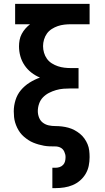

<svg xmlns="http://www.w3.org/2000/svg" viewBox="-20 -755 540 990"><path d="M250 215V110H266Q277 110 287.5 106.5Q298 103 305.5 95Q313 87 315.5 76.5Q318 66 318 55Q318 41 311.5 27Q305 13 292.5 6.5Q280 0 265 0Q250 0 235.5 -0.5Q221 -1 207 -3.5Q193 -6 179 -10Q165 -14 151.5 -19.5Q138 -25 126 -33Q114 -41 103 -50.5Q92 -60 83.5 -71.5Q75 -83 68.5 -96.5Q62 -110 58 -123.5Q54 -137 52.5 -151.5Q51 -166 51 -181Q51 -210 60 -239Q69 -268 88 -290.5Q107 -313 132.5 -329Q158 -345 186 -355Q162 -365 141.5 -381Q121 -397 106.5 -418.5Q92 -440 85 -465Q78 -490 78 -516Q78 -532 81 -548.5Q84 -565 92 -580Q100 -595 111 -607.5Q122 -620 135 -630H58V-735H442V-630H346Q329 -630 311.5 -628Q294 -626 278 -620.5Q262 -615 247 -605.5Q232 -596 222 -582Q212 -568 207 -551Q202 -534 202 -517Q202 -500 207 -483Q212 -466 222 -452Q232 -438 247 -428.5Q262 -419 278.5 -413.5Q295 -408 312 -406Q329 -404 346 -404H385V-299H346Q327 -299 307.5 -297.5Q288 -296 269 -290.5Q250 -285 232.5 -276Q215 -267 201.5 -253Q188 -239 181.5 -220Q175 -201 175 -182Q175 -165 181.5 -148.5Q188 -132 201.5 -122Q215 -112 231.5 -108.5Q248 -105 265 -105Q282 -105 299 -103Q316 -101 332.5 -96.5Q349 -92 364 -84Q379 -76 392 -65.5Q405 -55 415 -41Q425 -27 431.5 -11.5Q438 4 440 21Q442 38 442 55Q442 78 437.5 100Q433 122 421.5 141.5Q410 161 392.5 176Q375 191 354.5 199.5Q334 208 311.5 211.5Q289 215 266 215Z"/></svg>

Font: Iosevka SS18 Extrabold
Style: Regular
Weight: 800
Monospace: yes
Designer: Belleve Invis
Foundry: Belleve Invis
Version: Version 25.1.1; ttfautohint (v1.8.4)